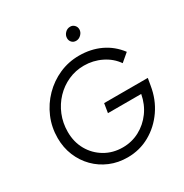

<svg xmlns="http://www.w3.org/2000/svg" viewBox="-203 -1059 1180 1230"><g transform="rotate(-30 387.0 -444.0)"><path d="M389 11Q319 11 259.5 -14Q200 -39 155.5 -84Q111 -129 86 -189.5Q61 -250 61 -320Q61 -400 91 -470.5Q121 -541 174 -595Q227 -649 296 -679.5Q365 -710 443 -710Q530 -710 601 -676.5Q672 -643 721 -578L662 -528Q626 -580 566 -609.5Q506 -639 438 -639Q376 -639 321.5 -614.5Q267 -590 225.5 -546.5Q184 -503 160.5 -445.5Q137 -388 137 -322Q137 -247 170.5 -188Q204 -129 262.5 -94.5Q321 -60 394 -60Q461 -60 518 -90.5Q575 -121 614 -174.5Q653 -228 666 -298H420L431 -366H754L745 -314Q730 -220 679 -146.5Q628 -73 553 -31Q478 11 389 11ZM476 -801Q457 -801 445 -813.5Q433 -826 433 -844.8Q433 -866 448.8 -882.5Q464.6 -899 487 -899Q505.2 -899 517.6 -886.1Q530 -873.1 530 -855Q530 -834 513.5 -817.5Q497 -801 476 -801Z"/></g></svg>

Font: Red Hat Display
Style: Italic
Weight: 300
Italic angle: -12°
Designer: Pentagram, MCKL
Foundry: Pentagram, MCKL
Version: Version 1.023